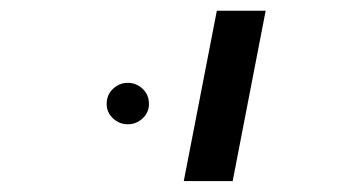

<svg xmlns="http://www.w3.org/2000/svg" viewBox="-20 -619 640 355"><path d="M380.9 -599.1H471.2L410.2 -284.2H319.8ZM177.2 -426.8Q177.2 -443.8 189 -454.8Q200.7 -465.8 216.3 -465.8Q231.9 -465.8 243.7 -454.8Q255.4 -443.8 255.4 -426.8Q255.4 -411.1 243.7 -400.1Q231.9 -389.2 216.3 -389.2Q200.7 -389.2 189 -400.1Q177.2 -411.1 177.2 -426.8Z"/></svg>

Font: Liberation Mono
Style: Italic
Weight: 400
Italic angle: -12°
Monospace: yes
Designer: Steve Matteson
Foundry: Ascender Corporation
Version: Version 2.1.5